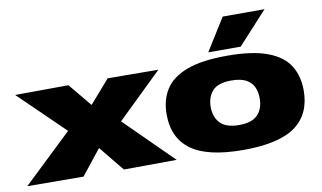

<svg xmlns="http://www.w3.org/2000/svg" viewBox="-79 -959 1908 1138"><g transform="rotate(-10 874.5 -390.0)"><path d="M2 -1 297 -282 25 -546 346 -548 461 -409 582 -548 887 -546 616 -283 901 -1 583 1 460 -150 340 1Z M889 -276Q889 -363 929 -426Q969 -489 1059.5 -523Q1150 -557 1302 -557Q1454 -557 1544.5 -523Q1635 -489 1674.5 -426Q1714 -363 1714 -276Q1714 -134 1615.5 -62Q1517 10 1302 10Q1087 10 988 -62Q889 -134 889 -276ZM1154 -275Q1154 -213 1189 -176.5Q1224 -140 1302 -140Q1380 -140 1414.5 -176.5Q1449 -213 1449 -275Q1449 -313 1435.5 -343Q1422 -373 1389.5 -390.5Q1357 -408 1302 -408Q1219 -408 1186.5 -370Q1154 -332 1154 -275ZM1196 -596 1317 -790H1569L1391 -596Z"/></g></svg>

Font: Georama ExtraExtended ExtraBold
Style: Regular
Weight: 800
Width: 8
Designer: Jean-Baptiste Levee
Foundry: Production Type
Version: Version 1.000